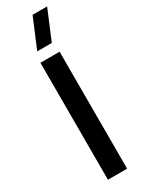

<svg xmlns="http://www.w3.org/2000/svg" viewBox="-254 -1014 788 1045"><g transform="rotate(-30 140.0 -491.0)"><path d="M265 -982.5 187.5 -797.5H96L173.5 -982.5ZM80 0V-735H200.5V0Z"/></g></svg>

Font: Vortex Mix
Style: Bold
Weight: 700
Designer: Mikhail Sharanda
Foundry: Mikhail Sharanda
Version: Version 4.504;Glyphs 3.1.2 (3151)